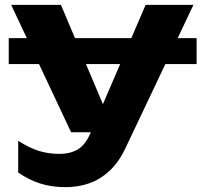

<svg xmlns="http://www.w3.org/2000/svg" viewBox="-20 -590 842 791"><path d="M16 -433H790V-326H16ZM252 181Q192 181 145.5 166Q99 151 55 121V-10Q100 19 139.5 31.5Q179 44 226 44Q268 44 299.5 26Q331 8 352 -40L580 -570H777L498 18Q470 78 431 114Q392 150 346.5 165.5Q301 181 252 181ZM273 -45 26 -570H231L453 -45Z"/></svg>

Font: Unbounded SemiBold
Style: Regular
Weight: 600
Designer: Luke Prowse, Jean-Baptiste Morizot, Fátima Lázaro, Florian Runge
Foundry: NaN
Version: Version 1.700